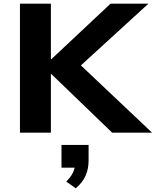

<svg xmlns="http://www.w3.org/2000/svg" viewBox="-20 -725 851 1049"><path d="M89 0V-705H258V-402H261L584 -705H791L384 -333L391 -397L811 0H593L261 -320H258V0ZM394 304 342 267Q368 241 379 217Q390 193 390 170L421 191H316V67H464V152Q464 197 448 234Q432 271 394 304Z"/></svg>

Font: Nunito Sans 10pt SemiExpanded ExtraBold
Style: Regular
Weight: 800
Width: 6
Designer: Vernon Adams
Foundry: Vernon Adams
Version: Version 3.101;gftools[0.9.27]